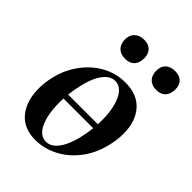

<svg xmlns="http://www.w3.org/2000/svg" viewBox="-175 -658 759 759"><g transform="rotate(45 204.0 -278.5)"><path d="M74 -205H343V-181H74ZM23 -139Q23 -169 28 -193Q39 -253 71.5 -300Q104 -347 150 -373Q196 -399 249 -399Q316 -399 351.5 -358.5Q387 -318 387 -250Q387 -223 381 -193Q368 -127 333.5 -80.5Q299 -34 252.5 -10Q206 14 158 14Q92 14 57.5 -28.5Q23 -71 23 -139ZM282 -149Q289 -188 289 -228Q289 -293 269.5 -334Q250 -375 216 -375Q186 -375 162.5 -340Q139 -305 127 -236Q120 -197 120 -157Q120 -92 139 -51.5Q158 -11 192 -11Q224 -11 247.5 -48Q271 -85 282 -149ZM127 -519Q127 -543 142 -557Q157 -571 182 -571Q207 -571 220.5 -557Q234 -543 234 -519Q234 -493 220.5 -478.5Q207 -464 182 -464Q156 -464 141.5 -478.5Q127 -493 127 -519ZM302 -519Q302 -543 316.5 -556.5Q331 -570 356 -570Q381 -570 394.5 -556.5Q408 -543 408 -519Q408 -493 394.5 -478.5Q381 -464 356 -464Q330 -464 316 -478.5Q302 -493 302 -519Z"/></g></svg>

Font: Cormorant Garamond
Style: Bold Italic
Weight: 700
Italic angle: -10°
Designer: Christian Thalmann (Catharsis Fonts)
Foundry: Catharsis Fonts
Version: Version 4.000